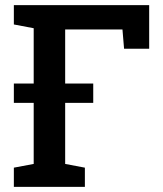

<svg xmlns="http://www.w3.org/2000/svg" viewBox="-20 -731 636 751"><path d="M34.2 0V-75.2L111.8 -89.8V-620.6L34.2 -635.3V-710.9H563.5V-540.5H465.3L459 -615.7H234.9V-89.8L312 -75.2V0ZM34.2 -328.6V-404.3H344.7V-328.6Z"/></svg>

Font: Roboto Slab Medium
Style: Regular
Weight: 500
Designer: Google
Version: Version 2.001; ttfautohint (v1.8.3)